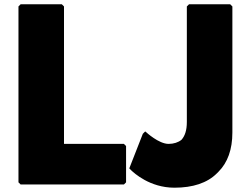

<svg xmlns="http://www.w3.org/2000/svg" viewBox="-20 -852 1168 894"><path d="M268 -832H76L66 -822V-3L76 7H557L567 -3V-172L557 -182H278V-822ZM1052 -832H860L850 -822V-284C850 -245 841 -219 825 -201C810 -189 789 -182 765 -182C719 -182 660 -237 660 -237L656 -240L645 -229L582 -68L593 -57C603 -48 677 22 792 22C878 22 945 0 990 -45L997 -52C1040 -95 1062 -156 1062 -235V-822Z"/></svg>

Font: Hussar Woodtype
Style: Ultra
Weight: 900
Foundry: Cannot Into Space Fonts
Version: Version 1.07